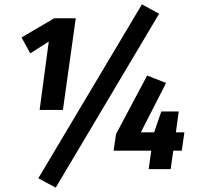

<svg xmlns="http://www.w3.org/2000/svg" viewBox="-20 -777 903 882"><path d="M328 -693 269 -272H162L204 -586L119 -532L79 -605L229 -693ZM632 -757 711 -714 236 85 156 42ZM827 -169 815 -85H776L764 0H663L675 -85H502L513 -161L656 -430L743 -396L627 -169H688L721 -265H801L788 -169Z"/></svg>

Font: Fira Sans Condensed
Style: Bold Italic
Weight: 700
Width: 3
Italic angle: -8°
Designer: Carrois Corporate & Edenspiekermann AG
Foundry: Carrois Corporate GbR & Edenspiekermann AG
Version: Version 4.203